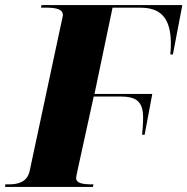

<svg xmlns="http://www.w3.org/2000/svg" viewBox="-44 -734 736 754"><path d="M-24 0H321L323 -10H319C282 -10 255 -14 255 -35C255 -40 258 -53 262 -72L324 -355H426C488 -355 518 -339 518 -272C518 -250 516 -223 514 -205H524L554 -365H327L398 -704H500C556 -704 627 -694 627 -564C627 -559 627 -542 625 -520H635L672 -714H119L117 -704H131C173 -704 203 -700 203 -674C203 -670 200 -661 195 -636L73 -65C64 -19 28 -10 -10 -10H-23Z"/></svg>

Font: Noto Serif Display SemiCondensed Black
Style: Italic
Weight: 900
Width: 4
Italic angle: -12°
Designer: Monotype Design Team
Foundry: Monotype Imaging Inc.
Version: Version 2.009